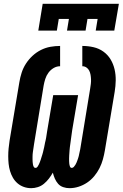

<svg xmlns="http://www.w3.org/2000/svg" viewBox="-20 -975 641 1003"><path d="M343 8Q326 8 310 2.5Q294 -3 283.5 -15Q273 -27 266.5 -42Q260 -57 256 -73Q247 -57 235.5 -42Q224 -27 209.5 -15Q195 -3 177.5 2.5Q160 8 143 8Q123 8 104.5 1.5Q86 -5 71.5 -17.5Q57 -30 47.5 -46.5Q38 -63 32.5 -81.5Q27 -100 25 -119.5Q23 -139 23 -159.5Q23 -180 25 -200Q27 -220 30 -240L81 -545Q85 -570 93 -595Q101 -620 115.5 -642.5Q130 -665 150 -683.5Q170 -702 194 -714Q218 -726 243.5 -730.5Q269 -735 294 -735V-629Q276 -629 260 -619.5Q244 -610 233 -595Q222 -580 216.5 -562.5Q211 -545 208 -528L158 -223Q157 -216 156 -209.5Q155 -203 154 -196Q153 -189 152 -182.5Q151 -176 150.5 -169.5Q150 -163 150 -156Q150 -149 150 -142.5Q150 -136 150.5 -129.5Q151 -123 152 -116.5Q153 -110 156 -104Q159 -98 166 -98Q172 -98 176.5 -104.5Q181 -111 183.5 -117Q186 -123 188.5 -129Q191 -135 193 -141.5Q195 -148 197 -154.5Q199 -161 201 -167Q203 -173 204.5 -179.5Q206 -186 207.5 -192.5Q209 -199 210.5 -205Q212 -211 213 -217.5Q214 -224 215.5 -230.5Q217 -237 218.5 -243Q220 -249 221 -255.5Q222 -262 223 -268.5Q224 -275 225 -281.5Q226 -288 227 -294L258 -478H388L357 -294Q356 -287 355 -279.5Q354 -272 353 -265Q352 -258 351 -250.5Q350 -243 349 -235.5Q348 -228 347 -221Q346 -214 345 -206.5Q344 -199 343.5 -191.5Q343 -184 342.5 -177Q342 -170 341.5 -162.5Q341 -155 341 -148Q341 -141 341 -134Q341 -127 342 -119.5Q343 -112 345.5 -105Q348 -98 355 -98Q361 -98 365.5 -103Q370 -108 373.5 -113.5Q377 -119 379.5 -125Q382 -131 384 -136.5Q386 -142 388 -148Q390 -154 391.5 -160Q393 -166 394 -172Q395 -178 396.5 -183.5Q398 -189 399 -195Q400 -201 401 -207L451 -512Q453 -524 454.5 -536.5Q456 -549 455.5 -561Q455 -573 453 -584.5Q451 -596 446 -606Q441 -616 431.5 -622.5Q422 -629 410 -629V-735Q440 -735 468.5 -728.5Q497 -722 520 -705.5Q543 -689 557.5 -665Q572 -641 578.5 -613Q585 -585 584.5 -555Q584 -525 579 -495L528 -190Q524 -166 517.5 -142.5Q511 -119 500 -97Q489 -75 472.5 -55Q456 -35 435 -21Q414 -7 390.5 0.5Q367 8 343 8ZM180 -815 203 -955H601L577 -815H480L490 -876H437L427 -815H330L340 -876H287L277 -815Z"/></svg>

Font: Iosevka Slab HvExObl
Style: Regular
Weight: 900
Width: 7
Italic angle: -9°
Monospace: yes
Designer: Belleve Invis
Foundry: Belleve Invis
Version: Version 11.1.1; ttfautohint (v1.8.3)